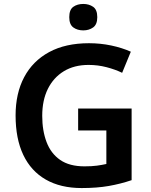

<svg xmlns="http://www.w3.org/2000/svg" viewBox="-20 -943 765 973"><path d="M376 -393H647V-30Q591 -11 531 -0.5Q471 10 394 10Q287 10 212 -33Q137 -76 98 -158Q59 -240 59 -358Q59 -470 102.5 -552Q146 -634 229 -679Q312 -724 431 -724Q489 -724 543.5 -712.5Q598 -701 643 -681L599 -574Q564 -591 520 -602.5Q476 -614 429 -614Q356 -614 303.5 -582Q251 -550 222.5 -492.5Q194 -435 194 -356Q194 -281 216 -223Q238 -165 285 -132.5Q332 -100 408 -100Q445 -100 471 -103.5Q497 -107 519 -112V-282H376ZM402 -923Q431 -923 452 -908.5Q473 -894 473 -856Q473 -819 452 -804Q431 -789 402 -789Q372 -789 351.5 -804Q331 -819 331 -856Q331 -894 351.5 -908.5Q372 -923 402 -923Z"/></svg>

Font: Noto Sans Sora Sompeng SemiBold
Style: Regular
Weight: 600
Version: Version 2.101